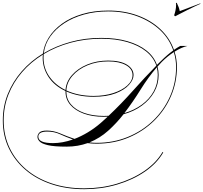

<svg xmlns="http://www.w3.org/2000/svg" viewBox="-129 -1000 1443 1363"><path d="M1030 82Q985 160 899.5 218.5Q814 277 703 310Q592 343 469 343Q342 343 236 307.5Q130 272 53 206.5Q-24 141 -66.5 52Q-109 -37 -109 -145Q-109 -244 -74 -332Q-39 -420 25 -493.5Q89 -567 176 -620Q183 -679 217.5 -734Q252 -789 311.5 -832Q371 -875 454 -900Q537 -925 641 -925Q754 -925 849 -890Q944 -855 1010.5 -792Q1077 -729 1106 -646Q1129 -662 1151 -674H1202Q1159 -664 1110 -633Q1127 -581 1127 -524Q1127 -416 1085 -318Q1043 -220 966 -144Q889 -68 785 -24Q681 20 558 20Q524 20 493 16Q459 28 422 34.5Q385 41 343 41Q255 41 211 30.5Q167 20 152 4Q137 -12 137 -28Q137 -45 150.5 -59Q164 -73 203 -73Q252 -73 298 -53Q344 -33 400 -14Q447 -32 494.5 -60.5Q542 -89 586 -127Q610 -148 636 -172Q622 -171 608 -171Q526 -171 465 -193.5Q404 -216 370 -256Q336 -296 336 -350V-354Q258 -390 216 -453Q174 -516 174 -590Q174 -601 175 -612Q90 -560 27.5 -487.5Q-35 -415 -69 -328.5Q-103 -242 -103 -145Q-103 -39 -61 49.5Q-19 138 57 202.5Q133 267 238 302Q343 337 469 337Q590 337 700 304.5Q810 272 895 214Q980 156 1025 79ZM590 -731Q694 -731 775.5 -707.5Q857 -684 911 -641Q965 -598 985 -539Q1000 -554 1014 -567Q1059 -612 1101 -642Q1073 -725 1007 -787Q941 -849 847 -884Q753 -919 639 -919Q547 -919 467.5 -897Q388 -875 327 -835Q266 -795 228 -741Q190 -687 182 -623Q268 -674 371.5 -702.5Q475 -731 590 -731ZM639 -570Q725 -570 772 -541Q819 -512 819 -467Q819 -434 787 -398Q755 -362 692 -337.5Q629 -313 535 -313Q479 -313 430.5 -323Q382 -333 342 -351V-350Q342 -298 375 -259Q408 -220 468 -198.5Q528 -177 608 -177Q625 -177 642 -178Q732 -263 815.5 -357Q899 -451 981 -534Q961 -593 908 -635.5Q855 -678 774 -701.5Q693 -725 590 -725Q475 -725 371 -696.5Q267 -668 181 -616Q180 -603 180 -590Q180 -515 222 -455.5Q264 -396 336 -361Q340 -419 381.5 -466.5Q423 -514 490.5 -542Q558 -570 639 -570ZM997 -468Q997 -402 965.5 -346.5Q934 -291 878 -250Q822 -209 748 -189Q698 -125 639 -72Q580 -19 506 11Q532 14 558 14Q675 14 777.5 -27.5Q880 -69 957 -143Q1034 -217 1077.5 -314.5Q1121 -412 1121 -524Q1121 -579 1105 -630Q1060 -601 1020 -561Q1005 -545 989 -527Q997 -499 997 -468ZM639 -564Q559 -564 492.5 -536.5Q426 -509 385.5 -462Q345 -415 342 -358Q383 -339 432 -329Q481 -319 536 -319Q612 -319 674.5 -339Q737 -359 774.5 -393Q812 -427 812 -467Q812 -511 765 -537.5Q718 -564 639 -564ZM991 -468Q991 -496 984 -522Q923 -451 869 -364Q815 -277 754 -197Q825 -218 878.5 -257.5Q932 -297 961.5 -350.5Q991 -404 991 -468ZM143 -30Q143 16 247 16Q315 16 389 -10Q338 -28 297 -47Q256 -66 207 -66Q143 -66 143 -30ZM1293 -976 1294 -973Q1282 -968 1255.5 -955.5Q1229 -943 1199.5 -928Q1170 -913 1146.5 -901Q1123 -889 1116 -885Q1108 -885 1108 -894Q1113 -908 1117 -927Q1121 -946 1121 -963Q1121 -967 1121 -970.5Q1121 -974 1120 -978Q1120 -980 1123 -980Q1126 -980 1127 -977Q1134 -963 1139 -950Q1144 -937 1147 -921Z"/></svg>

Font: Ballet 72pt
Style: Regular
Weight: 400
Designer: Maximiliano R. Sproviero
Foundry: Omnibus-Type
Version: Version 1.100; ttfautohint (v1.8.3)